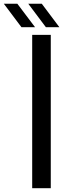

<svg xmlns="http://www.w3.org/2000/svg" viewBox="-110 -982 343 1002"><path d="M58 0V-800H155V0ZM2 -840 -90 -962.5H-19.5L73 -840ZM129.5 -840 37.5 -962.5H108L200 -840Z"/></svg>

Font: Big Shoulders Stencil Text Thin SemiBold
Style: Regular
Weight: 600
Version: Version 2.001